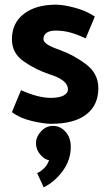

<svg xmlns="http://www.w3.org/2000/svg" viewBox="-20 -518 472 822"><path d="M347 -354Q312 -370 282 -378.5Q252 -387 218 -387Q193 -387 179.5 -377.5Q166 -368 166 -351Q166 -339 182.5 -328Q199 -317 236 -304Q297 -282 349 -242.5Q401 -203 401 -140Q401 -68 349.5 -28Q298 12 199 12Q168 12 116.5 0Q65 -12 31 -38L70 -132Q105 -116 137.5 -107.5Q170 -99 197 -99Q233 -99 252 -109Q271 -119 271 -135Q271 -155 252 -171Q233 -187 192 -200Q134 -219 82.5 -254.5Q31 -290 31 -350Q31 -419 82 -458.5Q133 -498 220 -498Q251 -498 300 -485Q349 -472 386 -447ZM207 21Q238 21 260.5 46Q283 71 283 111Q283 167 248.5 214Q214 261 167 284L139 223Q152 218 168 203Q184 188 190 167Q173 167 153.5 145Q134 123 134 95Q134 68 155.5 44.5Q177 21 207 21Z"/></svg>

Font: Palanquin Dark
Style: Regular
Weight: 400
Designer: Pria Ravichandran
Version: Version 1.000